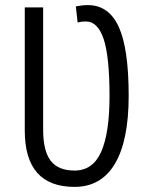

<svg xmlns="http://www.w3.org/2000/svg" viewBox="-20 -722 588 752"><path d="M272 10Q77 10 77 -211V-693H149V-214Q149 -131 178.5 -92.5Q208 -54 272 -54Q344 -54 376.5 -128Q409 -202 409 -345Q409 -500 386 -569Q363 -638 316 -638Q299 -638 284 -634L277 -697Q288 -699 299.5 -700.5Q311 -702 324 -702Q406 -702 445 -617Q484 -532 484 -347Q484 -171 430 -80.5Q376 10 272 10Z"/></svg>

Font: Ubuntu Sans Condensed
Style: Regular
Weight: 400
Width: 3
Designer: Dalton Maag Ltd
Foundry: Dalton Maag Ltd
Version: Version 1.006; ttfautohint (v1.8.4.7-5d5b)